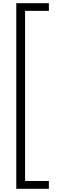

<svg xmlns="http://www.w3.org/2000/svg" viewBox="-20 -813 406 1202"><path d="M286 369H82V-793H286V-745H137V320H286Z"/></svg>

Font: Noto Sans Kannada SemiCondensed Light
Style: Regular
Weight: 300
Width: 4
Designer: Jelle Bosma - Monotype Design Team
Foundry: Monotype Imaging Inc.
Version: Version 2.005; ttfautohint (v1.8.4.7-5d5b)